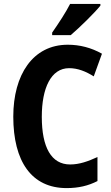

<svg xmlns="http://www.w3.org/2000/svg" viewBox="-20 -953 569 983"><path d="M494 -924V-933H339C316 -888 281 -835 247 -786V-773H342C390 -814 463 -886 494 -924ZM334 -604C379 -604 420 -587 460 -562L502 -678C447 -709 388 -724 327 -724C148 -724 48 -570 48 -356C48 -126 142 10 321 10C382 10 432 -2 479 -26V-149C431 -127 387 -111 339 -111C243 -111 194 -198 194 -355C194 -502 241 -604 334 -604Z"/></svg>

Font: Noto Sans Arabic UI Cn
Style: Bold
Weight: 700
Width: 3
Designer: Monotype Design Team, Nadine Chahine and Nizar Qandah
Foundry: Monotype Imaging Inc.
Version: Version 2.010